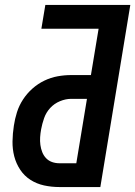

<svg xmlns="http://www.w3.org/2000/svg" viewBox="-20 -755 546 775"><path d="M220 0Q188 0 158 -6.5Q128 -13 103 -29Q78 -45 61.5 -70Q45 -95 37.5 -124Q30 -153 30.5 -184.5Q31 -216 36 -248Q40 -275 48.5 -302Q57 -329 73 -353.5Q89 -378 111 -397.5Q133 -417 159 -429.5Q185 -442 212.5 -447Q240 -452 267 -452H347L378 -639H147L163 -735H506L385 0ZM220 -96H288L331 -356H267Q245 -356 222 -346.5Q199 -337 182.5 -319Q166 -301 158 -278Q150 -255 146 -233Q143 -217 142 -201Q141 -185 143 -170Q145 -155 150.5 -141Q156 -127 166 -116.5Q176 -106 190 -101Q204 -96 220 -96Z"/></svg>

Font: Iosevka SS04 Oblique
Style: Bold
Weight: 700
Italic angle: -9°
Monospace: yes
Designer: Belleve Invis
Foundry: Belleve Invis
Version: Version 19.0.0; ttfautohint (v1.8.4)